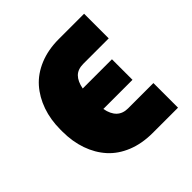

<svg xmlns="http://www.w3.org/2000/svg" viewBox="-152 -669 807 807"><g transform="rotate(-45 251.5 -266.0)"><path d="M309.7 -133.5H460.2V12.8H309.7Q246.4 12.8 196 -7.6Q145.6 -28.1 112.9 -64.5Q80.3 -100.9 62.9 -150.7Q45.5 -200.6 45.5 -259.9V-271.3Q45.5 -330.3 62.9 -380.1Q80.3 -430 112.9 -467Q145.6 -503.9 196 -524.7Q246.4 -545.5 309.7 -545.5H460.2V-399.1H309.7Q276.6 -399.1 258.7 -381.2Q240.8 -363.3 234 -327.4H407.7V-205.3H234.4Q247.9 -133.5 309.7 -133.5Z"/></g></svg>

Font: Karasuma Gothic
Style: Black
Weight: 900
Designer: Rasmus Andersson / Ryoko Nishizuka
Foundry: Genbu
Version: Version 1.00